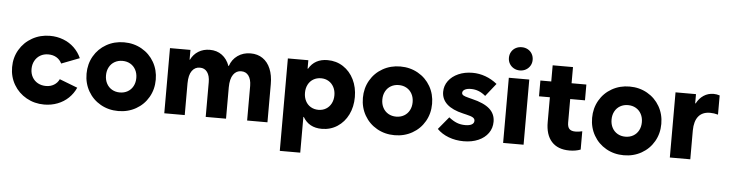

<svg xmlns="http://www.w3.org/2000/svg" viewBox="-53 -1007 5627 1479"><g transform="rotate(5 2760.5 -268.0)"><path d="M31.2 -252Q31.2 -326.7 66.9 -387.2Q102.5 -447.8 164.6 -482.7Q226.6 -517.6 301.8 -517.6Q356.9 -517.6 405 -499Q453.1 -480.5 488.8 -446.3Q524.4 -412.1 544.9 -366.2L405.3 -312.5Q391.1 -341.8 364.3 -357.9Q337.4 -374 300.8 -374Q266.1 -374 239 -358.2Q211.9 -342.3 196.8 -314.2Q181.6 -286.1 181.6 -251Q181.6 -215.3 197.3 -187.7Q212.9 -160.2 240.7 -145Q268.6 -129.9 303.7 -129.9Q338.4 -129.9 365.2 -146.2Q392.1 -162.6 405.3 -191.4L544.9 -137.7Q524.4 -91.8 488.8 -57.6Q453.1 -23.4 405 -4.9Q356.9 13.7 301.8 13.7Q226.6 13.7 164.6 -21.2Q102.5 -56.2 66.9 -116.7Q31.2 -177.2 31.2 -252Z M606.9 -252Q606.9 -326.7 641.8 -387.5Q676.8 -448.2 738 -482.9Q799.3 -517.6 874.5 -517.6Q949.7 -517.6 1011 -482.9Q1072.3 -448.2 1107.2 -387.5Q1142.1 -326.7 1142.1 -252Q1142.1 -177.2 1107.2 -116.5Q1072.3 -55.7 1011 -21Q949.7 13.7 874.5 13.7Q799.3 13.7 738 -21Q676.8 -55.7 641.8 -116.5Q606.9 -177.2 606.9 -252ZM991.7 -252Q991.7 -287.6 976.8 -315.4Q961.9 -343.3 935.3 -358.6Q908.7 -374 874.5 -374Q840.3 -374 813.7 -358.6Q787.1 -343.3 772.2 -315.4Q757.3 -287.6 757.3 -252Q757.3 -216.3 772.2 -188.5Q787.1 -160.6 813.7 -145.3Q840.3 -129.9 874.5 -129.9Q908.7 -129.9 935.3 -145.3Q961.9 -160.6 976.8 -188.5Q991.7 -216.3 991.7 -252Z M1230 -503.9H1388.2V-428.7H1391.1Q1411.6 -470.7 1449.7 -494.1Q1487.8 -517.6 1537.6 -517.6Q1592.3 -517.6 1631.6 -488.5Q1670.9 -459.5 1690.4 -406.2H1693.4Q1710.4 -457.5 1752.9 -487.5Q1795.4 -517.6 1853 -517.6Q1907.2 -517.6 1946.5 -490.7Q1985.8 -463.9 2006.8 -413.8Q2027.8 -363.8 2027.8 -295.9V0H1870.6V-268.6Q1870.1 -318.4 1849.6 -346.4Q1829.1 -374.5 1792.5 -374Q1754.9 -374.5 1731.4 -341.6Q1708 -308.6 1707.5 -242.2V0H1550.3V-268.6Q1550.3 -318.4 1529.8 -346.4Q1509.3 -374.5 1473.1 -374Q1435.1 -374.5 1411.9 -342.5Q1388.7 -310.5 1388.2 -245.6V0H1230Z M2141.6 -503.9H2299.8V-438.5H2303.2Q2349.1 -517.6 2448.2 -517.6Q2515.6 -517.6 2568.8 -482.9Q2622.1 -448.2 2651.9 -387.7Q2681.6 -327.1 2681.6 -252Q2681.6 -176.8 2651.9 -116.2Q2622.1 -55.7 2568.8 -21Q2515.6 13.7 2448.2 13.7Q2349.1 13.7 2303.2 -65.4H2299.8V210.9H2141.6ZM2523.4 -252Q2523.4 -287.6 2508.8 -315.4Q2494.1 -343.3 2468.5 -358.6Q2442.9 -374 2410.2 -374Q2377 -374 2350.8 -358.6Q2324.7 -343.3 2310.3 -315.4Q2295.9 -287.6 2295.9 -252Q2295.9 -216.3 2310.3 -188.5Q2324.7 -160.6 2350.8 -145.3Q2377 -129.9 2410.2 -129.9Q2442.9 -129.9 2468.5 -145.3Q2494.1 -160.6 2508.8 -188.5Q2523.4 -216.3 2523.4 -252Z M2743.7 -252Q2743.7 -326.7 2778.6 -387.5Q2813.5 -448.2 2874.8 -482.9Q2936 -517.6 3011.2 -517.6Q3086.4 -517.6 3147.7 -482.9Q3209 -448.2 3243.9 -387.5Q3278.8 -326.7 3278.8 -252Q3278.8 -177.2 3243.9 -116.5Q3209 -55.7 3147.7 -21Q3086.4 13.7 3011.2 13.7Q2936 13.7 2874.8 -21Q2813.5 -55.7 2778.6 -116.5Q2743.7 -177.2 2743.7 -252ZM3128.4 -252Q3128.4 -287.6 3113.5 -315.4Q3098.6 -343.3 3072 -358.6Q3045.4 -374 3011.2 -374Q2977.1 -374 2950.4 -358.6Q2923.8 -343.3 2908.9 -315.4Q2894 -287.6 2894 -252Q2894 -216.3 2908.9 -188.5Q2923.8 -160.6 2950.4 -145.3Q2977.1 -129.9 3011.2 -129.9Q3045.4 -129.9 3072 -145.3Q3098.6 -160.6 3113.5 -188.5Q3128.4 -216.3 3128.4 -252Z M3339.8 -63.5 3419.9 -160.2Q3452.6 -134.3 3482.2 -122.8Q3511.7 -111.3 3546.9 -111.3Q3580.1 -111.3 3597.7 -121.6Q3615.2 -131.8 3615.2 -150.4Q3615.2 -166 3600.6 -175.3Q3585.9 -184.6 3546.9 -193.4L3522.5 -199.2Q3439.9 -218.3 3397.9 -256.6Q3356 -294.9 3355.5 -351.6Q3355.5 -398.9 3383.3 -436.8Q3411.1 -474.6 3459.7 -496.1Q3508.3 -517.6 3568.4 -517.6Q3620.1 -517.6 3668.7 -500Q3717.3 -482.4 3759.8 -448.2L3680.7 -348.6Q3654.3 -371.1 3626.7 -381.8Q3599.1 -392.6 3567.4 -392.6Q3537.1 -392.6 3519.8 -382.8Q3502.4 -373 3502 -356.4Q3502.4 -344.7 3513.9 -337.6Q3525.4 -330.6 3555.7 -323.2L3582 -316.4Q3674.8 -294.4 3718.8 -255.4Q3762.7 -216.3 3762.7 -156.2Q3762.7 -106.4 3735.4 -67.9Q3708 -29.3 3658.7 -7.8Q3609.4 13.7 3544.9 13.7Q3483.4 13.7 3429.4 -6.6Q3375.5 -26.9 3339.8 -63.5Z M3850.1 -503.9H4008.3V0H3850.1ZM3837.4 -657.2Q3837.4 -682.6 3849.4 -703.4Q3861.3 -724.1 3882.3 -735.6Q3903.3 -747.1 3929.2 -747.1Q3955.1 -747.1 3976.1 -735.6Q3997.1 -724.1 4009 -703.4Q4021 -682.6 4021 -657.2Q4021 -631.8 4009 -611.6Q3997.1 -591.3 3976.1 -579.3Q3955.1 -567.4 3929.2 -567.4Q3903.3 -567.4 3882.3 -579.3Q3861.3 -591.3 3849.4 -611.6Q3837.4 -631.8 3837.4 -657.2Z M4094.2 -503.9H4178.2V-628.9H4335.4V-503.9H4449.7V-381.8H4335.4V-200.2Q4335.4 -166.5 4349.9 -151.1Q4364.3 -135.7 4397 -135.7Q4422.4 -135.7 4449.7 -142.6V-1Q4411.1 13.7 4363.8 13.7Q4273.4 13.7 4225.6 -39.1Q4177.7 -91.8 4178.2 -191.4V-381.8H4094.2Z M4516.1 -252Q4516.1 -326.7 4551 -387.5Q4585.9 -448.2 4647.2 -482.9Q4708.5 -517.6 4783.7 -517.6Q4858.9 -517.6 4920.2 -482.9Q4981.4 -448.2 5016.4 -387.5Q5051.3 -326.7 5051.3 -252Q5051.3 -177.2 5016.4 -116.5Q4981.4 -55.7 4920.2 -21Q4858.9 13.7 4783.7 13.7Q4708.5 13.7 4647.2 -21Q4585.9 -55.7 4551 -116.5Q4516.1 -177.2 4516.1 -252ZM4900.9 -252Q4900.9 -287.6 4886 -315.4Q4871.1 -343.3 4844.5 -358.6Q4817.9 -374 4783.7 -374Q4749.5 -374 4722.9 -358.6Q4696.3 -343.3 4681.4 -315.4Q4666.5 -287.6 4666.5 -252Q4666.5 -216.3 4681.4 -188.5Q4696.3 -160.6 4722.9 -145.3Q4749.5 -129.9 4783.7 -129.9Q4817.9 -129.9 4844.5 -145.3Q4871.1 -160.6 4886 -188.5Q4900.9 -216.3 4900.9 -252Z M5139.2 -503.9H5297.4V-432.6H5301.3Q5321.8 -472.7 5356 -495.1Q5390.1 -517.6 5433.1 -517.6Q5456.1 -517.6 5480 -509.8V-361.3Q5448.7 -370.1 5418.5 -370.1Q5359.4 -370.1 5328.6 -332.5Q5297.9 -294.9 5297.4 -223.1V0H5139.2Z"/></g></svg>

Font: Wanted Sans ExtraBold
Style: Regular
Weight: 800
Designer: Original Design by Kil Hyung-jin and Kang Hanbin, Wanted Lab, Inc; Hangeul from Source Han Sans by Jang Soo-young and Ka
Foundry: Wanted Lab, Inc.
Version: Version 1.003